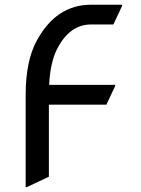

<svg xmlns="http://www.w3.org/2000/svg" viewBox="-20 -767 592 807"><path d="M87.9 19.5V-368.7Q87.9 -511.2 134.8 -596.7Q216.8 -747.1 362.3 -747.1H493.2V-742.2L456.5 -664.1H362.3Q271.5 -664.1 218.8 -558.6Q191.4 -503.9 186.5 -410.2H463.9V-405.3L427.2 -327.1H185.5V-24.4Q185.5 -24.4 92.8 19.5Z"/></svg>

Font: Nova Oval
Style: Book
Weight: 400
Version: Version 2.000